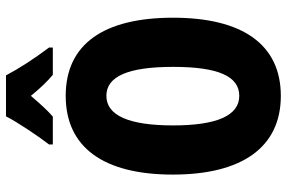

<svg xmlns="http://www.w3.org/2000/svg" viewBox="-182 -788 979 656"><g transform="rotate(-90 308.0 -459.5)"><path d="M379 -929H239C221 -893 171 -818 143 -782V-769H238C256 -784 280 -810 309 -844C336 -811 360 -786 381 -769H474V-782C435 -834 402 -885 379 -929ZM576 -358C576 -595 486 -725 309 -725C134 -725 40 -597 40 -359C40 -123 133 10 309 10C485 10 576 -122 576 -358ZM208 -358C208 -509 242 -586 309 -586C375 -586 408 -513 408 -358C408 -204 376 -132 309 -132C242 -132 208 -208 208 -358Z"/></g></svg>

Font: Noto Sans Bengali ExtraCondensed ExtraBold
Style: Regular
Weight: 800
Width: 2
Designer: Joana Ranito - Universal Thirst; Jelle Bosma - Monotype Design Team
Foundry: Universal Thirst ehf.
Version: Version 3.000